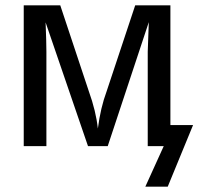

<svg xmlns="http://www.w3.org/2000/svg" viewBox="-20 -548 744 720"><path d="M538 -465 384 0H310L151 -464Q154 -387 154 -354V0H69V-528H206L313 -206Q340 -131 347 -66Q357 -144 380 -206L487 -528H619V-79H704L609 152H525L594 0H534V-354L536 -409Z"/></svg>

Font: Libra Sans
Style: Regular
Weight: 400
Foundry: Context Ltd
Version: Version 1.002